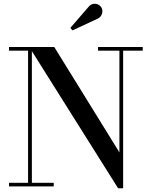

<svg xmlns="http://www.w3.org/2000/svg" viewBox="-20 -1003 816 1033"><path d="M151.5 -750V-19.5H269V0H28.5V-19.5H131V-730.5H28.5V-750ZM748 -750V-730.5H642.5V10H615.5L137.5 -750H272L622.5 -183V-730.5H507.5V-750ZM370 -839.5 358.5 -853 455.5 -965Q466.5 -979 480.5 -981.8Q494.5 -984.5 506.8 -979Q519 -973.5 525 -963.5Q531.5 -953.5 530.8 -940.5Q530 -927.5 522.8 -917Q515.5 -906.5 503 -901.5Z"/></svg>

Font: Bodoni Moda 11pt Medium
Style: Regular
Weight: 500
Designer: Owen Earl
Foundry: indestructible type
Version: Version 2.004